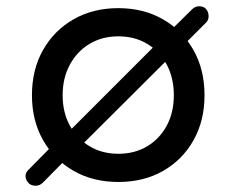

<svg xmlns="http://www.w3.org/2000/svg" viewBox="-20 -572 748 613"><path d="M94 21Q73 21 64.5 2.5Q56 -16 72 -31L145 -105L185 -137L492 -444L525 -475L593 -542Q603 -552 616 -552Q631 -552 638.5 -542.5Q646 -533 646 -520.5Q646 -508 638 -500L566 -428L536 -403L227 -95L196 -69L116 12Q106 21 94 21ZM358 9Q277 9 215 -26.5Q153 -62 117.5 -124.5Q82 -187 82 -268Q82 -350 117.5 -412.5Q153 -475 215 -510.5Q277 -546 358 -546Q438 -546 500 -510.5Q562 -475 597.5 -412.5Q633 -350 633 -268Q633 -187 598 -124.5Q563 -62 501 -26.5Q439 9 358 9ZM358 -81Q410 -81 450 -105Q490 -129 512.5 -171Q535 -213 535 -268Q535 -323 512.5 -365.5Q490 -408 450 -432Q410 -456 358 -456Q306 -456 266 -432Q226 -408 203 -365.5Q180 -323 180 -268Q180 -213 203 -171Q226 -129 266 -105Q306 -81 358 -81Z"/></svg>

Font: Comfortaa
Style: Bold
Weight: 700
Designer: Johan Aakerlund
Foundry: Johan Aakerlund
Version: Version 3.104; ttfautohint (v1.8.1.43-b0c9)